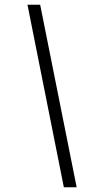

<svg xmlns="http://www.w3.org/2000/svg" viewBox="-20 -731 422 812"><path d="M250 61 96.2 -710.9H149.9L304.2 61Z"/></svg>

Font: Mardoto Light
Style: Italic
Weight: 300
Italic angle: -12°
Designer: Christian Robertson, Vahan Hovhannisyan
Foundry: Google
Version: Version 1.000